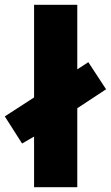

<svg xmlns="http://www.w3.org/2000/svg" viewBox="-40 -780 462 800"><path d="M102 0V-211L52 -182L-20 -295L102 -374V-760H282V-491L328 -521L402 -408L282 -329V0Z"/></svg>

Font: Noto Sans Sinhala UI SemiCondensed Black
Style: Regular
Weight: 900
Width: 4
Designer: Jelle Bosma - Monotype Design Team
Foundry: Monotype Imaging Inc.
Version: Version 2.006; ttfautohint (v1.8.4.7-5d5b)